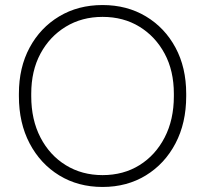

<svg xmlns="http://www.w3.org/2000/svg" viewBox="-20 -731 814 762"><path d="M387 11Q290 11 215 -35Q140 -81 97.5 -162Q55 -243 55 -349V-359Q55 -463 97.5 -542Q140 -621 215 -666Q290 -711 387 -711Q484 -711 559 -666Q634 -621 676.5 -542Q719 -463 719 -359V-349Q719 -243 676.5 -162Q634 -81 559 -35Q484 11 387 11ZM387 -36Q470 -36 533.5 -75.5Q597 -115 633.5 -185.5Q670 -256 670 -349V-359Q670 -450 633.5 -518Q597 -586 533.5 -625Q470 -664 387 -664Q305 -664 241 -625Q177 -586 140.5 -518Q104 -450 104 -359V-349Q104 -256 140.5 -185.5Q177 -115 241 -75.5Q305 -36 387 -36Z"/></svg>

Font: SUSE ExtraLight
Style: Regular
Weight: 250
Designer: Rene Bieder
Foundry: SUSE
Version: Version 1.000